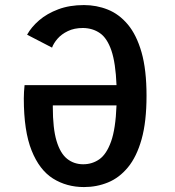

<svg xmlns="http://www.w3.org/2000/svg" viewBox="-20 -726 690 758"><path d="M311.5 12.5Q243 12.5 189.2 -21.2Q135.5 -55 104.8 -131.8Q74 -208.5 74 -337.5Q74 -348 74.8 -363.2Q75.5 -378.5 77 -390H440Q436.5 -477.5 419.8 -526.5Q403 -575.5 374.5 -595.2Q346 -615 307.5 -615.5Q273 -615.5 247.8 -603.2Q222.5 -591 207 -573Q191.5 -555 185.5 -538L87 -589Q103.5 -619 134.5 -645.8Q165.5 -672.5 210 -689.2Q254.5 -706 311.5 -706Q361 -706 405.5 -688.2Q450 -670.5 484.5 -629.5Q519 -588.5 538.8 -519.5Q558.5 -450.5 558.5 -348Q558.5 -245.5 539 -176.2Q519.5 -107 485.2 -65.5Q451 -24 406.5 -5.8Q362 12.5 311.5 12.5ZM308.5 -77.5Q344 -77.5 372.2 -97.2Q400.5 -117 418.5 -167.2Q436.5 -217.5 440 -310H188.5V-303.5Q188.5 -219 203.2 -169.8Q218 -120.5 245 -99Q272 -77.5 308.5 -77.5Z"/></svg>

Font: Trispace Medium
Style: Regular
Weight: 500
Designer: Tyler Finck
Foundry: Etcetera Type Company
Version: Version 1.210; ttfautohint (v1.8.3)